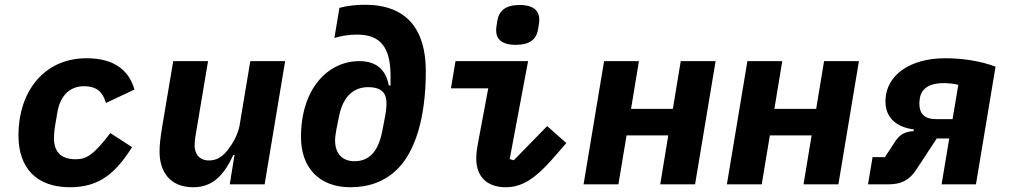

<svg xmlns="http://www.w3.org/2000/svg" viewBox="-20 -772 4241 804"><path d="M273.1 12.1C397 12.1 464.8 -47.9 533 -155.9L442.1 -214.8C369 -119 339.1 -105.1 296.9 -105.1C230.8 -105.1 206 -141 206 -193.9C206 -209.9 208.1 -229 209.9 -241.1L220.2 -301.1C231.9 -372.9 274.1 -410.9 331 -410.9C388.8 -410.9 410.2 -383.9 424 -340.9L543 -397C521 -475.1 460.9 -528.1 343 -528.1C159.1 -528.1 57.2 -382.1 57.2 -206C57.2 -67.8 133.2 12.1 273.1 12.1Z M942.1 0H1088.1L1174 -516H1028.1L983.3 -247.2C976.2 -204.9 951 -166.9 936.1 -147C913 -116.8 889.2 -100.1 855.1 -100.1C810 -100.1 795.1 -133.9 795.1 -160.9C795.1 -186.1 799 -206 802.2 -224.1L851.2 -516H705.3L659.1 -241.1C651.3 -192.8 648.1 -165.8 648.1 -137.1C648.1 -57.2 688.2 12.1 789.1 12.1C871.1 12.1 918 -39.1 957 -122.9H962Z M1447.4 12.1C1523.4 12.1 1591.3 -11 1645.2 -65C1715.2 -134.9 1763.1 -271 1763.1 -474.1C1763.1 -649.9 1682.2 -752.1 1508.2 -752.1C1468.4 -752.1 1431.1 -747.2 1401.3 -739L1380.3 -612.9C1406.2 -621.1 1439.3 -627.1 1475.1 -627.1C1573.2 -627.1 1615.4 -573.9 1615.4 -453.8V-414.1H1608.3C1595.2 -480.8 1556.1 -516 1484.4 -516C1354.4 -516 1240.4 -402 1240.4 -198.2C1240.4 -70 1316.4 12.1 1447.4 12.1ZM1383.2 -183.9C1383.2 -198.2 1385.3 -210.9 1389.2 -233L1400.2 -286.9C1416.2 -366.1 1459.2 -407 1521.3 -407C1580.3 -407 1598.4 -380 1598.4 -339.8C1598.4 -320 1595.2 -296.2 1590.2 -272L1580.3 -220.9C1563.2 -134.9 1524.1 -96.9 1464.1 -96.9C1415.1 -96.9 1383.2 -127.1 1383.2 -183.9Z M2139.6 -584.2C2199.6 -584.2 2226.6 -608 2233.3 -649.9C2237.6 -674 2238.3 -682.9 2238.3 -690C2238.3 -725.1 2216.3 -751.1 2156.2 -751.1C2096.6 -751.1 2069.6 -726.9 2062.5 -685C2058.6 -660.9 2057.5 -652 2057.5 -644.9C2057.5 -610.1 2079.5 -584.2 2139.6 -584.2ZM1868.3 -402H2024.5L1984.4 -187.9C1976.6 -147 1974.4 -130 1974.4 -108C1974.4 -35.2 2016.3 12.1 2098.4 12.1C2167.3 12.1 2223.4 -27 2290.5 -103L2351.6 -172.9L2271.3 -244L2131.4 -100.9L2114.3 -105.8L2191.4 -516H1887.4Z M2423.7 0H2569.6L2603.7 -204.9H2778.4L2744.7 0H2890.6L2976.6 -516H2830.6L2797.6 -316.1H2622.5L2655.5 -516H2509.6Z M3023.8 0H3169.7L3203.8 -204.9H3378.6L3344.8 0H3490.8L3576.7 -516H3430.8L3397.7 -316.1H3222.7L3255.7 -516H3109.7Z M3614.7 0H3698.9C3753.9 0 3788 -17 3817.8 -62.9L3902.7 -192.1H3954.9L3922.9 0H4066.8L4148.8 -492.9C4084.9 -517 4011 -528.1 3936.8 -528.1C3794.7 -528.1 3687.9 -459.9 3687.9 -346.9C3687.9 -283 3728.7 -240.1 3806.8 -230.1L3805.8 -223C3769.9 -220.9 3748.9 -209.2 3730.8 -182.9L3685.7 -114H3633.9ZM3829.9 -337C3829.9 -346.9 3831 -354 3831.7 -360.1C3838.8 -403.1 3873.9 -424 3931.8 -424C3951.7 -424 3974.8 -421.2 3992.9 -416.9L3968.8 -273.1H3899.9C3849.8 -273.1 3829.9 -297.9 3829.9 -337Z"/></svg>

Font: Margiela Mono Italic Bold It
Style: Regular
Weight: 700
Designer: Mike Abbink, Paul van der Laan, Pieter van Rosmalen
Foundry: Bold Monday
Version: Version 2.003 2021